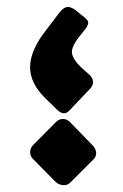

<svg xmlns="http://www.w3.org/2000/svg" viewBox="-20 -526 358 557"><path d="M182.7 -206.9Q174 -196.8 165.1 -197.3Q156.2 -197.9 146.1 -207.2L114 -238.5Q66.4 -283.9 67.3 -332.6Q68.3 -381.4 114.2 -439.2L153.7 -491.2Q165.4 -504.9 175.2 -505.7Q185 -506.5 197.6 -497.7L222.1 -478Q237.2 -467.4 235.9 -458.9Q234.6 -450.5 226.7 -440.6L209.5 -419Q186 -388.9 188.9 -371.2Q191.9 -353.5 213.9 -332L239.7 -308.9Q248.6 -300.7 249.7 -289.9Q250.7 -279.1 242.6 -270ZM184.2 3.3Q176.1 11.8 163.6 11.1Q151.1 10.4 142 2.3L76.8 -63.6Q67.4 -72.7 67.4 -84.6Q67.4 -96.5 76.8 -105.9L142 -171.7Q151.1 -180.9 162.6 -180.9Q174.1 -180.9 183.2 -171.7L247.2 -105.9Q258 -95.5 258.9 -83.6Q259.9 -71.7 250.1 -62.6Z"/></svg>

Font: Rubik Light
Style: Regular
Weight: 300
Designer: Hubert and Fischer
Foundry: Hubert and Fischer
Version: Version 2.300;gftools[0.9.30]